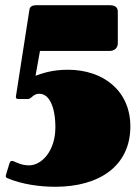

<svg xmlns="http://www.w3.org/2000/svg" viewBox="-20 -520 534 735"><path d="M86 -141C94 -141 97 -145 101 -148C114 -160 122 -161 131 -161C168 -161 192 -112 192 -32C192 56 141 113 91 113C56 113 35 96 26 96C20 96 18 100 16 106L3 149C0 159 6 161 8 162C65 186 133 195 192 195C358 195 479 117 479 -36C479 -173 375 -253 240 -253C179 -253 141 -239 116 -230L133 -325H399C417 -325 431 -335 431 -355V-475C431 -492 421 -500 399 -500H119C95 -500 93 -488 92 -479L41 -151C40 -146 42 -141 49 -141Z"/></svg>

Font: Fascinate
Style: Regular
Weight: 900
Designer: Astigmatic (AOETI)
Foundry: Astigmatic (AOETI)
Version: Version 1.000